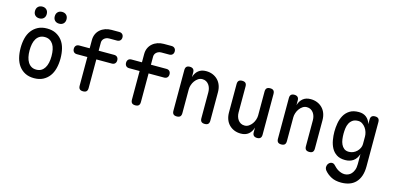

<svg xmlns="http://www.w3.org/2000/svg" viewBox="-86 -1332 4372 2129"><g transform="rotate(15 2100.0 -267.0)"><path d="M300 10Q241 10 198 -12Q155 -34 126.5 -72Q98 -110 84.5 -162.5Q71 -215 71 -276Q71 -337 84 -388.5Q97 -440 126 -478Q155 -516 198 -538Q241 -560 300 -560Q360 -560 403 -538Q446 -516 474.5 -478.5Q503 -441 516 -389Q529 -337 529 -276Q529 -215 515.5 -162.5Q502 -110 473.5 -72Q445 -34 402 -12Q359 10 300 10ZM300 -88Q333 -88 356.5 -102Q380 -116 395.5 -141Q411 -166 418.5 -200.5Q426 -235 426 -276Q426 -317 419 -351Q412 -385 396.5 -409.5Q381 -434 357 -448Q333 -462 300 -462Q267 -462 243 -448Q219 -434 203.5 -409Q188 -384 181 -350Q174 -316 174 -275Q174 -234 181.5 -200Q189 -166 204.5 -141Q220 -116 243.5 -102Q267 -88 300 -88ZM413 -646Q383 -646 364.5 -664Q346 -682 346 -713Q346 -744 364.5 -762.5Q383 -781 413 -781Q444 -781 462.5 -762.5Q481 -744 481 -713Q481 -682 462.5 -664Q444 -646 413 -646ZM187 -646Q156 -646 137.5 -664Q119 -682 119 -713Q119 -744 137.5 -762.5Q156 -781 187 -781Q217 -781 235.5 -762.5Q254 -744 254 -713Q254 -682 235.5 -664Q217 -646 187 -646Z M1093 -370H915V-42Q915 -15 902.5 -2.5Q890 10 863.5 10Q837 10 824.5 -2.5Q812 -15 812 -42V-370H692Q669 -370 656 -383.5Q643 -397 643 -420Q643 -443 656 -456.5Q669 -470 692 -470H812V-564Q812 -602 825.5 -632.5Q839 -663 864 -685Q889 -707 922 -718.5Q955 -730 993 -730H1082Q1105 -730 1118.5 -716.5Q1132 -703 1132 -680.5Q1132 -658 1118.5 -644.5Q1105 -631 1082 -631H993Q974 -631 959.5 -625Q945 -619 935 -609.5Q925 -600 920 -588Q915 -576 915 -564V-470H1093Q1116 -470 1129 -456.5Q1142 -443 1142 -420Q1142 -397 1129 -383.5Q1116 -370 1093 -370Z M1693 -370H1515V-42Q1515 -15 1502.5 -2.5Q1490 10 1463.5 10Q1437 10 1424.5 -2.5Q1412 -15 1412 -42V-370H1292Q1269 -370 1256 -383.5Q1243 -397 1243 -420Q1243 -443 1256 -456.5Q1269 -470 1292 -470H1412V-564Q1412 -602 1425.5 -632.5Q1439 -663 1464 -685Q1489 -707 1522 -718.5Q1555 -730 1593 -730H1682Q1705 -730 1718.5 -716.5Q1732 -703 1732 -680.5Q1732 -658 1718.5 -644.5Q1705 -631 1682 -631H1593Q1574 -631 1559.5 -625Q1545 -619 1535 -609.5Q1525 -600 1520 -588Q1515 -576 1515 -564V-470H1693Q1716 -470 1729 -456.5Q1742 -443 1742 -420Q1742 -397 1729 -383.5Q1716 -370 1693 -370Z M1991 -316V-42Q1991 -15 1978.5 -2.5Q1966 10 1939 10Q1913 10 1900.5 -2.5Q1888 -15 1888 -42V-509Q1888 -535 1900.5 -547.5Q1913 -560 1938 -560Q1963 -560 1976.5 -547.5Q1990 -535 1990 -509V-455Q2004 -504 2038 -532Q2072 -560 2126 -560Q2168 -560 2202 -546Q2236 -532 2261 -506.5Q2286 -481 2299 -445.5Q2312 -410 2312 -367V-42Q2312 -15 2299.5 -2.5Q2287 10 2261 10Q2234 10 2221.5 -2.5Q2209 -15 2209 -42V-340Q2209 -364 2202.5 -386Q2196 -408 2183.5 -425Q2171 -442 2152.5 -452.5Q2134 -463 2108 -463Q2082 -463 2060.5 -448.5Q2039 -434 2023.5 -412.5Q2008 -391 1999.5 -365Q1991 -339 1991 -316Z M2809 -234V-508Q2809 -535 2821.5 -547.5Q2834 -560 2861 -560Q2887 -560 2899.5 -547.5Q2912 -535 2912 -508V-41Q2912 -15 2899.5 -2.5Q2887 10 2862 10Q2837 10 2823.5 -2.5Q2810 -15 2810 -41V-95Q2796 -46 2762 -18Q2728 10 2674 10Q2632 10 2598 -4Q2564 -18 2539 -43.5Q2514 -69 2501 -104.5Q2488 -140 2488 -183V-508Q2488 -535 2500.5 -547.5Q2513 -560 2539 -560Q2566 -560 2578.5 -547.5Q2591 -535 2591 -508V-210Q2591 -186 2597.5 -164Q2604 -142 2616.5 -125Q2629 -108 2647.5 -97.5Q2666 -87 2692 -87Q2718 -87 2739.5 -101.5Q2761 -116 2776.5 -137.5Q2792 -159 2800.5 -185Q2809 -211 2809 -234Z M3191 -316V-42Q3191 -15 3178.5 -2.5Q3166 10 3139 10Q3113 10 3100.5 -2.5Q3088 -15 3088 -42V-509Q3088 -535 3100.5 -547.5Q3113 -560 3138 -560Q3163 -560 3176.5 -547.5Q3190 -535 3190 -509V-455Q3204 -504 3238 -532Q3272 -560 3326 -560Q3368 -560 3402 -546Q3436 -532 3461 -506.5Q3486 -481 3499 -445.5Q3512 -410 3512 -367V-42Q3512 -15 3499.5 -2.5Q3487 10 3461 10Q3434 10 3421.5 -2.5Q3409 -15 3409 -42V-340Q3409 -364 3402.5 -386Q3396 -408 3383.5 -425Q3371 -442 3352.5 -452.5Q3334 -463 3308 -463Q3282 -463 3260.5 -448.5Q3239 -434 3223.5 -412.5Q3208 -391 3199.5 -365Q3191 -339 3191 -316Z M4016 -115Q4007 -87 3993 -66.5Q3979 -46 3960 -32.5Q3941 -19 3917.5 -12.5Q3894 -6 3867 -6Q3807 -6 3769 -31Q3731 -56 3710 -95.5Q3689 -135 3680.5 -184Q3672 -233 3672 -279Q3672 -327 3680.5 -376.5Q3689 -426 3711.5 -467Q3734 -508 3774.5 -534Q3815 -560 3879 -560Q3932 -560 3966 -532.5Q4000 -505 4014 -457V-508Q4014 -535 4026.5 -547.5Q4039 -560 4065 -560Q4091 -560 4103.5 -547.5Q4116 -535 4116 -508V0Q4116 63 4100 109.5Q4084 156 4054 187Q4024 218 3982 232.5Q3940 247 3889 247Q3822 247 3776 223Q3730 199 3699 162Q3691 152 3687.5 142Q3684 132 3684 122Q3684 113 3687.5 102Q3691 91 3698.5 82Q3706 73 3716 67.5Q3726 62 3738 62Q3748 62 3756.5 66Q3765 70 3773 79Q3784 91 3798 103.5Q3812 116 3828.5 125.5Q3845 135 3864 141Q3883 147 3903 147Q3922 147 3942.5 139Q3963 131 3979 113.5Q3995 96 4005.5 68.5Q4016 41 4016 0ZM3884 -105Q3911 -105 3934.5 -115.5Q3958 -126 3975.5 -143.5Q3993 -161 4003.5 -183Q4014 -205 4014 -228V-316Q4014 -339 4006 -365Q3998 -391 3982.5 -412.5Q3967 -434 3945.5 -448.5Q3924 -463 3898 -463Q3858 -463 3834 -446Q3810 -429 3797 -403Q3784 -377 3780 -345.5Q3776 -314 3776 -284Q3776 -253 3780 -221.5Q3784 -190 3796 -164Q3808 -138 3829 -121.5Q3850 -105 3884 -105Z"/></g></svg>

Font: Maple Mono Normal NL Medium
Style: Regular
Weight: 500
Monospace: yes
Designer: subframe7536
Version: Version 7.000